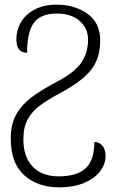

<svg xmlns="http://www.w3.org/2000/svg" viewBox="-20 -562 508 822"><path d="M26 31Q26 -30 49.5 -72Q73 -114 115 -145.5Q157 -177 229 -215Q299 -252 328 -294Q357 -336 357 -392Q357 -442 320.5 -473Q284 -504 223 -504Q155 -504 125.5 -465Q96 -426 96 -336Q50 -336 50 -394Q50 -433 69.5 -466.5Q89 -500 128 -521Q167 -542 223 -542Q299 -542 354 -503.5Q409 -465 409 -388Q409 -312 370 -263Q331 -214 244 -167Q184 -135 150.5 -110Q117 -85 98.5 -51Q80 -17 80 33Q80 110 120 151.5Q160 193 231 193Q310 193 347 158Q384 123 384 46Q405 46 418.5 62Q432 78 432 107Q432 139 410 169.5Q388 200 343 220Q298 240 232 240Q142 240 84 188.5Q26 137 26 31Z"/></svg>

Font: Noto Serif Georgian Light
Style: Regular
Weight: 300
Designer: Monotype Design team
Foundry: Monotype Imaging Inc.
Version: Version 1.000